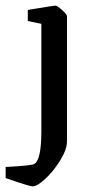

<svg xmlns="http://www.w3.org/2000/svg" viewBox="-77 -476 315 677"><path d="M38.1 181.2Q27.3 181.2 -57.1 151.9V112.8Q36.1 107.9 43.9 102.1Q68.8 87.9 68.8 -13.2V-392.1L21 -401.9V-440.9Q110.4 -456.1 119.1 -456.1Q124.5 -456.1 141.8 -440.7Q159.2 -425.3 159.2 -418.9V22Q159.2 50.8 135.3 89.6Q111.3 128.4 82.5 154.8Q53.7 181.2 38.1 181.2Z"/></svg>

Font: Grenze
Style: Regular
Weight: 400
Designer: Renata Polastri
Foundry: Omnibus-Type
Version: Version 1.002;PS 001.002;hotconv 1.0.88;makeotf.lib2.5.64775